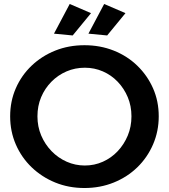

<svg xmlns="http://www.w3.org/2000/svg" viewBox="-20 -935 849 964"><path d="M404 -708Q483 -708 551 -681Q619 -654 669.5 -605Q720 -556 748.5 -491.5Q777 -427 777 -351Q777 -276 748.5 -210Q720 -144 669.5 -95Q619 -46 551 -18.5Q483 9 404 9Q325 9 257.5 -18.5Q190 -46 139 -95Q88 -144 59.5 -209.5Q31 -275 31 -351Q31 -427 59.5 -492Q88 -557 139 -605.5Q190 -654 257.5 -681Q325 -708 404 -708ZM406 -595Q357 -595 314 -576.5Q271 -558 238 -524.5Q205 -491 186.5 -447Q168 -403 168 -351Q168 -299 187 -254.5Q206 -210 239 -176Q272 -142 315 -123Q358 -104 406 -104Q454 -104 496.5 -123Q539 -142 571 -176Q603 -210 621.5 -254.5Q640 -299 640 -351Q640 -403 621.5 -447Q603 -491 571 -524.5Q539 -558 496.5 -576.5Q454 -595 406 -595ZM330 -915 437 -869 345 -757 251 -766ZM503 -915 610 -869 518 -757 424 -766Z"/></svg>

Font: Alexandria Medium
Style: Regular
Weight: 500
Designer: Mohamed Gaber
Foundry: Kief Type Foundry
Version: Version 5.100